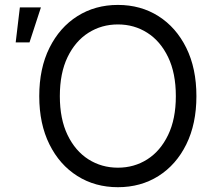

<svg xmlns="http://www.w3.org/2000/svg" viewBox="-20 -758 884 788"><path d="M463.9 10.3Q370.6 10.3 297.6 -35.6Q224.6 -81.5 182.9 -165.5Q141.1 -249.5 141.1 -363.3Q141.1 -477.5 182.9 -561.5Q224.6 -645.5 297.6 -691.7Q370.6 -737.8 463.9 -737.8Q557.6 -737.8 630.4 -691.7Q703.1 -645.5 744.6 -561.5Q786.1 -477.5 786.1 -363.3Q786.1 -249.5 744.6 -165.5Q703.1 -81.5 630.4 -35.6Q557.6 10.3 463.9 10.3ZM463.9 -69.8Q530.8 -69.8 584.5 -104Q638.2 -138.2 669.9 -203.9Q701.7 -269.5 701.7 -363.3Q701.7 -458 669.9 -523.7Q638.2 -589.4 584.5 -623.5Q530.8 -657.7 463.9 -657.7Q397 -657.7 343 -623.5Q289.1 -589.4 257.3 -523.7Q225.6 -458 225.6 -363.3Q225.6 -269.5 257.3 -203.9Q289.1 -138.2 343 -104Q397 -69.8 463.9 -69.8ZM44.4 -584 61.5 -727.5H147.9L101.1 -584Z"/></svg>

Font: V-Inter
Style: Regular-375
Weight: 375
Designer: Rasmus Andersson
Foundry: rsms
Version: Version 4.000;git-4146feb